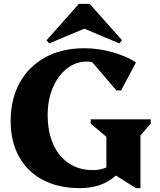

<svg xmlns="http://www.w3.org/2000/svg" viewBox="-20 -955 825 991"><path d="M392 16Q282 16 202 -26Q122 -68 78.5 -146Q35 -224 35 -331Q35 -444 82 -528.5Q129 -613 214.5 -659.5Q300 -706 415 -706Q487 -706 559 -686Q631 -666 682 -633L605 -488H581L455 -635Q441 -637 427 -637Q370 -637 324.5 -600.5Q279 -564 252.5 -502Q226 -440 226 -362Q226 -275 254.5 -211Q283 -147 335.5 -112Q388 -77 459 -77Q499 -77 529 -91V-249L448 -317V-339H758V-317L705 -256V16H682L578 -49Q507 16 392 16ZM234 -731 220 -747 387 -935H443L610 -747L596 -731L415 -807Z"/></svg>

Font: Platypi
Style: Bold
Weight: 700
Designer: David Sargent
Foundry: Bolt Cutter Type
Version: Version 1.200; ttfautohint (v1.8.4.7-5d5b)